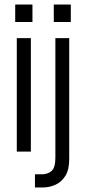

<svg xmlns="http://www.w3.org/2000/svg" viewBox="-20 -668 379 846"><path d="M217 -648H292V-571H217ZM47 -648H123V-571H47ZM134 100H165Q190 100 207 85.5Q224 71 224 27V-500H285V33Q285 80 268 107Q251 134 224.5 146Q198 158 169 158H134ZM54 -500H116V0H54Z"/></svg>

Font: Overused Grotesk Book
Style: Regular
Weight: 350
Version: Version 0.003